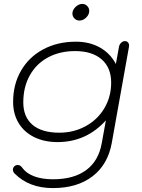

<svg xmlns="http://www.w3.org/2000/svg" viewBox="-20 -710 724 981"><path d="M55 177Q46 168 46 157Q46 147 53 140Q60 133 71 133Q83 133 92 145Q113 175 153.5 190.5Q194 206 251 206Q357 206 420.5 159Q484 112 500 21L521 -95Q421 16 274 16Q206 16 154.5 -9.5Q103 -35 75 -81.5Q47 -128 47 -189Q47 -279 87.5 -349Q128 -419 201 -458Q274 -497 368 -497Q437 -497 490 -467.5Q543 -438 572 -383L588 -471Q590 -483 599 -491.5Q608 -500 618 -500Q629 -500 635 -492Q641 -484 639 -471L551 21Q531 131 452.5 191Q374 251 250 251Q129 251 55 177ZM548 -288Q548 -364 499.5 -406.5Q451 -449 364 -449Q285 -449 225 -416.5Q165 -384 132 -324.5Q99 -265 99 -187Q99 -112 146.5 -72Q194 -32 283 -32Q357 -32 418 -65.5Q479 -99 513.5 -157.5Q548 -216 548 -288ZM350 -641Q350 -659 366 -674.5Q382 -690 401 -690Q415 -690 425.5 -679.5Q436 -669 436 -654Q436 -636 420.5 -620.5Q405 -605 386 -605Q371 -605 360.5 -615.5Q350 -626 350 -641Z"/></svg>

Font: Kodchasan ExtraLight
Style: Italic
Weight: 275
Italic angle: -10°
Version: Version 1.000; ttfautohint (v1.6)